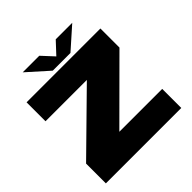

<svg xmlns="http://www.w3.org/2000/svg" viewBox="-212 -981 1143 1143"><g transform="rotate(-45 359.5 -409.0)"><path d="M33.5 0H668.5V-160.5H307.5L662.5 -514.5V-675H41V-515.5H389L33.5 -166.5ZM284.5 -698H433.5L568 -817.5H429L359.5 -743L290.5 -817.5H151Z"/></g></svg>

Font: Anybody SemiExpanded Black
Style: Regular
Weight: 900
Width: 6
Version: Version 1.113;gftools[0.9.25]